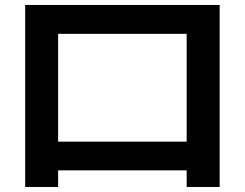

<svg xmlns="http://www.w3.org/2000/svg" viewBox="-20 -719 978 767"><path d="M80.6 -699.2H857.4V27.9H725.7V-38.5H212.2V27.9H80.6ZM725.7 -153.1V-583.8H212.2V-153.1Z"/></svg>

Font: Pretendard JP Variable
Style: Regular
Weight: 400
Designer: Base glyphs from Inter by Rasmus Andersson; Hangul glyphs from Noto Sans CJK(Source Han Sans) by Jang Soo-young and Kang
Foundry: Kil Hyung-jin
Version: Version 1.307;Glyphs 3.2 (3192)